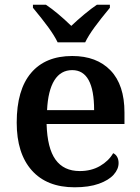

<svg xmlns="http://www.w3.org/2000/svg" viewBox="-20 -786 594 816"><path d="M51 -265Q51 -404 112 -476Q173 -548 287 -548Q391 -548 450 -486.5Q509 -425 509 -308V-259H178Q181 -156 216 -107.5Q251 -59 319 -59Q368 -59 405 -80.5Q442 -102 461 -135Q472 -130 478 -119Q484 -108 484 -93Q484 -67 463 -43.5Q442 -20 400 -5Q358 10 297 10Q179 10 115 -62Q51 -134 51 -265ZM380 -318Q380 -488 287 -488Q238 -488 211 -444.5Q184 -401 180 -318ZM120 -753V-766H175Q223 -734 283 -676Q307 -699 337.5 -724.5Q368 -750 392 -766H447V-753Q408 -706 382 -670.5Q356 -635 342 -606H225Q211 -635 185 -670.5Q159 -706 120 -753Z"/></svg>

Font: Noto Serif SemiBold
Style: Regular
Weight: 600
Designer: Monotype Design Team
Foundry: Monotype Imaging Inc.
Version: Version 1.001